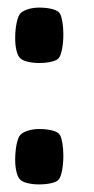

<svg xmlns="http://www.w3.org/2000/svg" viewBox="-20 -473 249 506"><path d="M83 -307C108 -307 129 -312 135 -320C142 -329 147 -354 147 -383C147 -407 143 -429 138 -437C133 -447 111 -453 83 -453C63 -453 43 -447 34 -438C26 -430 20 -403 20 -372C20 -348 25 -327 33 -320C40 -312 60 -307 83 -307ZM83 13C108 13 129 8 135 0C142 -9 147 -34 147 -63C147 -87 143 -109 138 -117C133 -127 111 -133 83 -133C63 -133 43 -127 34 -118C26 -110 20 -83 20 -52C20 -28 25 -7 33 0C40 8 60 13 83 13Z"/></svg>

Font: Manosque
Style: Regular
Weight: 400
Designer: Ariel Martín Pérez
Foundry: Ariel Martín Pérez
Version: Version 1.005;hotconv 1.0.109;makeotfexe 2.5.65596